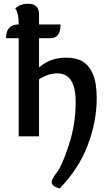

<svg xmlns="http://www.w3.org/2000/svg" viewBox="-20 -740 583 1042"><path d="M191.9 -309.1V0H81.5V-532.7H12.7Q12.7 -607.4 81.5 -607.4V-613.8Q81.5 -668 62.5 -693.8Q89.8 -719.7 131.8 -719.7Q191.9 -719.7 191.9 -663.1V-607.4H308.6Q308.6 -532.7 253.4 -532.7H191.9V-374Q252.4 -427.2 339.4 -427.2Q394 -427.2 429.4 -405.8Q464.8 -384.3 484.9 -336.2Q504.9 -288.1 504.9 -206.5Q504.9 -79.1 455.1 50.3Q405.3 179.7 303.2 282.7Q260.3 271.5 260.3 247.1Q260.3 232.4 288.3 196.3Q316.4 160.2 353.5 47.6Q390.6 -64.9 390.6 -186.5Q390.6 -341.8 291.5 -341.8Q240.7 -341.8 191.9 -309.1Z"/></svg>

Font: ALMAS
Style: Bold
Weight: 700
Designer: ALMAS Font/ by Husham Jawad Kadhim, derived from the Bainsely font by/ Paul James MIller
Foundry: High-Logic / Made with FontCreator
Version: Version 1.411;September 19, 2021;FontCreator 14.0.0.2814 32-